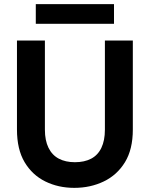

<svg xmlns="http://www.w3.org/2000/svg" viewBox="-20 -896 724 928"><path d="M339 12Q262 12 199 -19Q136 -50 99 -112Q62 -174 62 -270V-700H197V-269Q197 -217 214.5 -181.5Q232 -146 264.5 -129Q297 -112 342 -112Q388 -112 420.5 -129Q453 -146 470 -181.5Q487 -217 487 -269V-700H622V-270Q622 -174 584 -112Q546 -50 481.5 -19Q417 12 339 12ZM153 -781V-876H531V-781Z"/></svg>

Font: DM Sans 9pt
Style: Bold
Weight: 700
Version: Version 4.004;gftools[0.9.30]